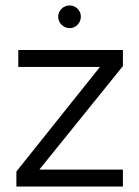

<svg xmlns="http://www.w3.org/2000/svg" viewBox="-20 -683 510 703"><path d="M430 0H40V-55L346 -438H47V-500H430V-441L124 -62H430ZM235 -580Q218 -580 205.5 -592.5Q193 -605 193 -622Q193 -639 205.5 -651Q218 -663 235 -663Q252 -663 264 -651Q276 -639 276 -622Q276 -605 264 -592.5Q252 -580 235 -580Z"/></svg>

Font: Kulim Park Light
Style: Regular
Weight: 300
Designer: Noponies / Dale Sattler
Foundry: Noponies
Version: Version 1.000; ttfautohint (v1.8.3)